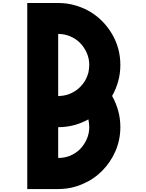

<svg xmlns="http://www.w3.org/2000/svg" viewBox="-20 -1278 989 1297"><path d="M737.3 -629.9Q722.7 -605.5 706.1 -584Q689.5 -561.5 669.9 -542Q649.4 -521.5 626 -503.9Q602.5 -486.3 577.1 -471.7Q531.2 -446.3 480.5 -432.6Q428.7 -418.9 373 -418.9Q373 -489.3 373 -628.9Q377 -628.9 379.9 -628.9Q382.8 -628.9 385.7 -629.9Q425.8 -631.8 460.9 -648.4Q495.1 -664.1 521.5 -690.4Q541 -710 555.7 -734.4Q569.3 -758.8 577.1 -787.1Q580.1 -799.8 581.1 -812.5Q583 -825.2 583 -838.9Q653.3 -838.9 793 -838.9Q793 -781.2 778.3 -728.5Q763.7 -675.8 737.3 -629.9ZM583 -838.9Q583 -881.8 566.4 -919.9Q549.8 -958 521.5 -987.3Q493.2 -1015.6 455.1 -1032.2Q417 -1048.8 373 -1048.8Q373 -1118.2 373 -1257.8Q434.6 -1257.8 490.2 -1241.2Q546.9 -1224.6 594.7 -1195.3Q683.6 -1139.6 738.3 -1045.9Q793 -951.2 793 -838.9Q740.2 -838.9 687.5 -838.9Q635.7 -838.9 583 -838.9ZM373 -210.9Q417 -210.9 455.1 -226.6Q493.2 -243.2 521.5 -271.5Q549.8 -300.8 566.4 -338.9Q583 -377 583 -419.9Q653.3 -419.9 793 -419.9Q793 -333 759.8 -256.8Q726.6 -180.7 669.9 -124Q613.3 -66.4 536.1 -34.2Q460 -1 373 -1Q373 -53.7 373 -105.5Q373 -158.2 373 -210.9ZM583 -419.9Q583 -433.6 581.1 -446.3Q580.1 -459 577.1 -471.7Q569.3 -500 555.7 -524.4Q541 -548.8 521.5 -568.4Q495.1 -594.7 460.9 -611.3Q425.8 -627 385.7 -629.9Q425.8 -631.8 460.9 -648.4Q495.1 -664.1 521.5 -690.4Q541 -710 555.7 -734.4Q569.3 -758.8 577.1 -787.1Q627 -759.8 668 -718.8Q708 -678.7 737.3 -629.9Q763.7 -583 778.3 -530.3Q793 -477.5 793 -419.9Q740.2 -419.9 687.5 -419.9Q635.7 -419.9 583 -419.9ZM164.1 -1257.8Q233.4 -1257.8 373 -1257.8Q373 -838.9 373 -1Q303.7 -1 164.1 -1Q164.1 -419.9 164.1 -1257.8Z"/></svg>

Font: CornerV20
Style: Regular
Weight: 400
Designer: Olivier Tavernier
Version: Version 20